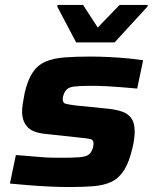

<svg xmlns="http://www.w3.org/2000/svg" viewBox="-20 -746 628 774"><path d="M261 8Q223 8 179.5 6Q136 4 94.5 0.5Q53 -3 20 -6L44 -121Q71 -119 95 -117Q119 -115 141.5 -113Q164 -111 185 -110.5Q206 -110 225 -110Q272 -110 298 -112Q324 -114 335 -121Q346 -128 352 -143Q355 -150 356 -156Q357 -162 357 -167Q357 -182 346 -185Q335 -188 303 -191L156 -207Q108 -213 88.5 -236.5Q69 -260 69 -296Q69 -309 72 -328.5Q75 -348 79 -369Q91 -423 111.5 -453.5Q132 -484 163.5 -497.5Q195 -511 240 -514.5Q285 -518 343 -518Q380 -518 420.5 -516Q461 -514 497 -510.5Q533 -507 557 -503L533 -389Q501 -392 468.5 -394.5Q436 -397 409 -398.5Q382 -400 367 -400Q326 -400 301 -399Q276 -398 262.5 -393.5Q249 -389 242 -376Q238 -370 235.5 -361.5Q233 -353 233 -346Q233 -332 242.5 -328.5Q252 -325 284 -321L423 -307Q453 -303 475 -295Q497 -287 510 -268.5Q523 -250 523 -216Q523 -204 521 -187Q519 -170 514 -150Q501 -93 480.5 -60.5Q460 -28 430 -13.5Q400 1 358 4.5Q316 8 261 8ZM287 -575 211 -719 212 -726H315L374 -635L462 -726H576L574 -719L442 -575Z"/></svg>

Font: Saira Expanded
Style: Bold Italic
Weight: 700
Width: 7
Italic angle: -12°
Designer: Hector Gatti with collaboration of the Omnibus-Type team
Foundry: Omnibus-Type
Version: Version 1.101